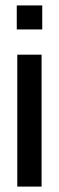

<svg xmlns="http://www.w3.org/2000/svg" viewBox="-20 -690 218 710"><path d="M133.8 0H43.9V-487.8H133.8ZM42 -581.1V-669.9H136.2V-581.1Z"/></svg>

Font: Teko
Style: Regular
Weight: 400
Designer: Manushi Parikh, Jonny Pinhorn
Foundry: Indian Type Foundry
Version: Version 2.000;PS 1.0;hotconv 1.0.79;makeotf.lib2.5.61930